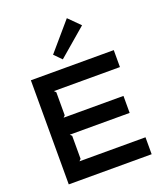

<svg xmlns="http://www.w3.org/2000/svg" viewBox="-198 -1276 1200 1404"><g transform="rotate(-20 402.5 -573.5)"><path d="M734.9 -131.8V0H89.8V-810.1H734.9V-678.2H221.2L234.9 -664.1V-484.9L221.2 -471.2H687V-338.9H221.2L234.9 -325.2V-146L221.2 -131.8ZM492.2 -1147 579.1 -1060.1 361.8 -874 306.2 -930.2Z"/></g></svg>

Font: Sinkin Sans 600 SemiBold
Style: Regular
Weight: 600
Designer: Keith Bates
Foundry: K-Type
Version: Sinkin Sans (version 1.0)  by Keith Bates   •   © 2014   www